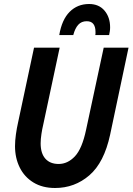

<svg xmlns="http://www.w3.org/2000/svg" viewBox="-20 -928 662 959"><path d="M55 -198Q55 -225 59.5 -257Q64 -289 70 -315L150 -690H278L195 -301Q191 -285 187 -259Q183 -233 183 -212Q183 -162 206.5 -135.5Q230 -109 273 -109Q318 -109 354 -147Q390 -185 410 -280L498 -690H622L530 -255Q500 -116 426.5 -52.5Q353 11 255 11Q192 11 147 -16.5Q102 -44 78.5 -91.5Q55 -139 55 -198ZM530 -791Q530 -781 528.5 -771.5Q527 -762 525 -753H456Q457 -756 457 -759.5Q457 -763 457 -769Q457 -794 446.5 -808Q436 -822 413 -822Q387 -822 371 -804.5Q355 -787 346 -753H276Q289 -830 328 -869Q367 -908 425 -908Q474 -908 502 -875Q530 -842 530 -791Z"/></svg>

Font: Radio Canada Condensed SemiBold
Style: Italic
Weight: 600
Width: 3
Italic angle: -12°
Designer: Charles Daoud, Etienne Aubert Bonn, Alexandre Saumier Demers, Jacques Le Bailly
Foundry: Radio-Canada
Version: Version 2.104; ttfautohint (v1.8.4.7-5d5b);gftools[0.9.28.de